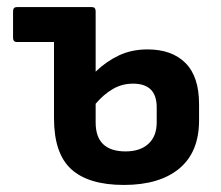

<svg xmlns="http://www.w3.org/2000/svg" viewBox="-20 -512 627 544"><path d="M331 12Q231 12 182 -32.5Q133 -77 133 -177V-393H28Q17 -393 17 -405V-480Q17 -492 28 -492H240Q251 -492 251 -480V-309Q281 -338 317 -355Q353 -372 398 -372Q467 -372 505.5 -333.5Q544 -295 544 -217V-171Q544 -81 488 -34.5Q432 12 331 12ZM251 -165Q251 -83 336 -83Q377 -83 400.5 -104.5Q424 -126 424 -165V-208Q424 -275 357 -275Q326 -275 300 -260Q274 -245 251 -218Z"/></svg>

Font: Sofia Sans
Style: Bold
Weight: 700
Designer: Botio Nikoltchev, Ani Petrova
Foundry: lettersoup
Version: Version 4.100; ttfautohint (v1.8.4.7-5d5b)